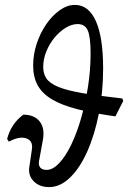

<svg xmlns="http://www.w3.org/2000/svg" viewBox="-20 -754 522 782"><path d="M180 8Q141 8 118 -15Q95 -38 99 -71L110 -146Q115 -181 87 -190.5Q59 -200 16 -177L9 -188Q25 -250 75 -287Q119 -287 141 -260Q163 -233 155 -186L139 -98Q136 -81 144 -71.5Q152 -62 170 -62Q195 -62 221 -89.5Q247 -117 270 -164.5Q293 -212 310.5 -273Q328 -334 338.5 -401.5Q349 -469 349 -536Q349 -604 337.5 -630Q326 -656 296 -656Q272 -656 247 -640.5Q222 -625 201.5 -600Q181 -575 168.5 -544Q156 -513 156 -481Q156 -454 169 -434.5Q182 -415 216.5 -400.5Q251 -386 314.5 -375Q378 -364 478 -353L482 -343L450 -280Q358 -293 294 -309.5Q230 -326 190.5 -350Q151 -374 133 -407.5Q115 -441 115 -487Q115 -532 129.5 -576Q144 -620 168.5 -655.5Q193 -691 223.5 -712.5Q254 -734 285 -734Q341 -734 370.5 -668Q400 -602 400 -475Q400 -378 382.5 -290.5Q365 -203 335 -136Q305 -69 265 -30.5Q225 8 180 8Z"/></svg>

Font: Alegreya
Style: Italic
Weight: 400
Italic angle: -7°
Designer: Juan Pablo del Peral
Foundry: Huerta Tipografica
Version: Version 2.009